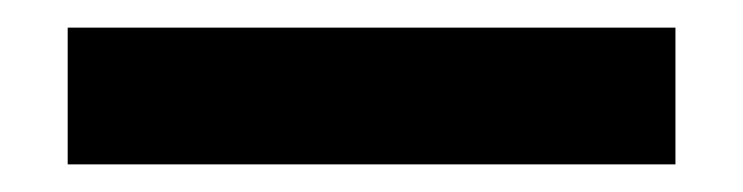

<svg xmlns="http://www.w3.org/2000/svg" viewBox="-20 25 538 139"><path d="M29 144H469V45H29Z"/></svg>

Font: Fixel Display Bold
Style: Bold
Weight: 700
Designer: AlfaBravo + MacPaw
Foundry: Kyrylo Tkachov, Marchela Mozhyna, Serhii Makarenko, Maria Weinstein, Zakhar Kryvoshyya
Version: Version 1.211